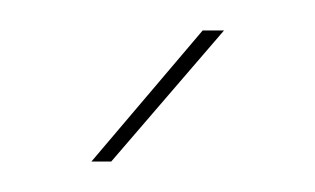

<svg xmlns="http://www.w3.org/2000/svg" viewBox="-20 -868 207 126"><path d="M113 -848H127L53 -762H40Z"/></svg>

Font: Bebas Neue Thin
Style: Regular
Weight: 200
Designer: Ryoichi Tsunekawa
Foundry: Ryoichi Tsunekawa
Version: Version 1.003;PS 001.003;hotconv 1.0.70;makeotf.lib2.5.58329